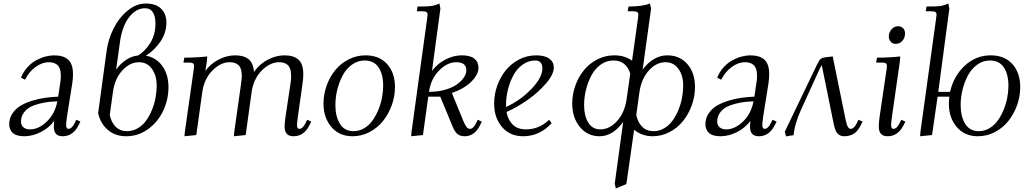

<svg xmlns="http://www.w3.org/2000/svg" viewBox="-20 -766 5845 1089"><path d="M32.2 -61Q32.2 -94.7 50 -121.8Q67.9 -148.9 95.7 -165.8Q123.5 -182.6 161.4 -194.3Q199.2 -206.1 235.6 -211.2Q272 -216.3 310.1 -217.8L320.8 -290Q325.2 -315.4 325.2 -334Q325.2 -358.9 319.3 -375.5Q313.5 -392.1 302.5 -399.9Q291.5 -407.7 280.8 -410.4Q270 -413.1 255.9 -413.1Q219.2 -413.1 181.9 -386.2Q144.5 -359.4 122.1 -314L99.1 -325.2Q111.8 -357.9 134.8 -383.5Q157.7 -409.2 184.3 -423.6Q210.9 -438 237.1 -445.1Q263.2 -452.1 287.1 -452.1Q339.8 -452.1 366.9 -427.5Q394 -402.8 394 -345.2Q394 -320.3 390.1 -294.9L359.9 -104Q355 -68.8 355 -58.1Q355 -35.2 368.2 -35.2Q386.7 -35.2 401.9 -64.9L413.1 -86.9L436 -76.2L424.8 -54.2Q393.6 6.8 335 6.8Q285.2 6.8 285.2 -47.9Q285.2 -60.5 287.1 -80.1Q257.3 -39.6 210.4 -16.4Q163.6 6.8 118.2 6.8Q72.8 6.8 52.5 -12Q32.2 -30.8 32.2 -61ZM99.1 -76.2Q99.1 -55.7 113 -43.9Q127 -32.2 149.9 -32.2Q199.2 -32.2 245.4 -76.4Q291.5 -120.6 305.2 -190.9Q279.8 -190.4 257.1 -188Q234.4 -185.5 203.9 -178Q173.3 -170.4 151.6 -158.9Q129.9 -147.5 114.5 -126Q99.1 -104.5 99.1 -76.2Z M536.6 -124 584.5 -476.1Q593.3 -543 624 -604.2Q654.8 -665.5 703.9 -705.8Q752.9 -746.1 806.6 -746.1Q863.8 -746.1 893.8 -716.8Q923.8 -687.5 923.8 -637.2Q923.8 -579.1 888.9 -528.8Q854 -478.5 807.6 -450.2Q866.2 -439.5 900.9 -391.6Q935.5 -343.8 935.5 -272Q935.5 -200.7 905.3 -137Q875 -73.2 819.3 -33.2Q763.7 6.8 695.8 6.8Q634.3 6.8 592.3 -28.6Q550.3 -64 536.6 -124ZM602.5 -113.8Q611.3 -71.8 636.2 -46.9Q661.1 -22 700.7 -22Q732.9 -22 761 -38.3Q789.1 -54.7 808.3 -81.3Q827.6 -107.9 841.6 -141.8Q855.5 -175.8 862.1 -211.2Q868.7 -246.6 868.7 -279.8Q868.7 -337.9 841.6 -375.5Q814.5 -413.1 768.6 -413.1Q716.3 -413.1 673.6 -366.2Q630.9 -319.3 620.6 -244.1ZM638.7 -371.1Q662.6 -404.8 694.8 -426.3Q727.1 -447.8 762.7 -451.2Q800.8 -473.1 831.3 -520.8Q861.8 -568.4 861.8 -633.8Q861.8 -671.9 847.4 -695.6Q833 -719.2 802.7 -719.2Q750.5 -719.2 710.9 -666.7Q671.4 -614.3 659.7 -522.9Z M1020.5 -411.1 1025.4 -439Q1092.3 -439 1155.3 -445.8L1153.3 -418L1144.5 -363.8Q1174.8 -404.8 1220.9 -428.5Q1267.1 -452.1 1313.5 -452.1Q1362.8 -452.1 1389.9 -430.2Q1417 -408.2 1420.4 -357.9Q1453.1 -404.3 1500 -428.2Q1546.9 -452.1 1593.3 -452.1Q1646 -452.1 1673.1 -427.5Q1700.2 -402.8 1700.2 -345.2Q1700.2 -320.3 1696.3 -294.9L1669.4 -104Q1664.6 -68.8 1664.6 -58.1Q1664.6 -35.2 1677.2 -35.2Q1696.3 -35.2 1711.4 -64.9L1722.2 -86.9L1745.6 -76.2L1734.4 -54.2Q1703.1 6.8 1644.5 6.8Q1594.2 6.8 1594.2 -47.9Q1594.2 -68.4 1599.6 -105L1627.4 -290Q1631.3 -313 1631.3 -334Q1631.3 -358.9 1625.5 -375.5Q1619.6 -392.1 1608.6 -399.9Q1597.7 -407.7 1587.2 -410.4Q1576.7 -413.1 1562.5 -413.1Q1511.7 -413.1 1464.8 -366Q1418 -318.8 1407.2 -244.1L1373.5 0L1306.6 6.8L1308.6 -17.1L1347.2 -290Q1351.6 -324.2 1351.6 -334Q1351.6 -358.9 1345.7 -375.5Q1339.8 -392.1 1328.9 -399.9Q1317.9 -407.7 1307.1 -410.4Q1296.4 -413.1 1282.2 -413.1Q1231.4 -413.1 1184.8 -366Q1138.2 -318.8 1127.4 -244.1L1093.3 0L1026.4 6.8L1028.3 -17.1L1077.6 -363.8Q1080.6 -380.9 1080.6 -391.1Q1080.6 -402.8 1074.2 -407Q1067.9 -411.1 1050.3 -411.1Z M1814.9 -178.2Q1814.9 -231 1832.8 -280.8Q1850.6 -330.6 1881.6 -368.4Q1912.6 -406.2 1957.5 -429.2Q2002.4 -452.1 2053.2 -452.1Q2130.9 -452.1 2175.5 -402.8Q2220.2 -353.5 2220.2 -272Q2220.2 -219.2 2201.9 -168.9Q2183.6 -118.7 2152.3 -79.6Q2121.1 -40.5 2075.9 -16.8Q2030.8 6.8 1980 6.8Q1904.3 6.8 1859.6 -45.7Q1814.9 -98.1 1814.9 -178.2ZM1882.3 -169.9Q1882.3 -105.5 1908 -63.7Q1933.6 -22 1985.4 -22Q2017.1 -22 2044.9 -38.3Q2072.8 -54.7 2092 -81.3Q2111.3 -107.9 2125.5 -141.8Q2139.6 -175.8 2146.5 -211.2Q2153.3 -246.6 2153.3 -279.8Q2153.3 -344.7 2127.2 -383.8Q2101.1 -422.9 2048.3 -422.9Q2009.3 -422.9 1976.8 -399.7Q1944.3 -376.5 1924.3 -339.4Q1904.3 -302.2 1893.3 -258.3Q1882.3 -214.4 1882.3 -169.9Z M2312 6.8 2314 -17.1 2402.8 -662.1Q2405.3 -681.6 2405.3 -683.1Q2405.3 -693.4 2398.4 -697.8Q2391.6 -702.1 2374 -702.1H2344.2L2348.1 -729Q2401.4 -729 2423.1 -731.4Q2444.8 -733.9 2472.2 -746.1L2478 -717.8L2430.2 -363.8Q2460.4 -404.8 2506.6 -428.5Q2552.7 -452.1 2599.1 -452.1Q2647.5 -452.1 2670.7 -433.3Q2693.8 -414.6 2693.8 -380.9Q2693.8 -342.8 2652.8 -302.5Q2611.8 -262.2 2543 -238.8L2607.9 -80.1Q2618.2 -55.7 2626.5 -45.4Q2634.8 -35.2 2645 -35.2Q2664.1 -35.2 2679.2 -64.9L2689.9 -86.9L2712.9 -76.2L2702.1 -54.2Q2670.9 6.8 2616.2 6.8Q2590.8 6.8 2575.4 -5.1Q2560.1 -17.1 2546.9 -48.8L2477.1 -217.8H2409.2L2378.9 0ZM2413.1 -245.1Q2462.4 -245.1 2503.9 -256.8Q2545.4 -268.6 2571 -286.9Q2596.7 -305.2 2610.8 -326.2Q2625 -347.2 2625 -367.2Q2625 -413.1 2567.9 -413.1Q2517.1 -413.1 2470.5 -366.2Q2423.8 -319.3 2413.1 -245.1Z M2782.7 -178.2Q2782.7 -231 2800.5 -280.8Q2818.4 -330.6 2849.4 -368.4Q2880.4 -406.2 2925.3 -429.2Q2970.2 -452.1 3021 -452.1Q3070.3 -452.1 3095.7 -433.3Q3121.1 -414.6 3121.1 -382.8Q3121.1 -344.2 3077.1 -293Q3033.2 -241.7 2972.2 -199Q2911.1 -156.2 2853 -130.9Q2860.8 -85.9 2888.2 -59.1Q2915.5 -32.2 2962.9 -32.2Q3038.6 -32.2 3094.7 -86.9L3108.9 -66.9Q3040 6.8 2947.8 6.8Q2872.1 6.8 2827.4 -45.7Q2782.7 -98.1 2782.7 -178.2ZM2850.1 -159.2Q2931.6 -196.3 2993.9 -261.2Q3056.2 -326.2 3056.2 -377Q3056.2 -422.9 3016.1 -422.9Q2977.1 -422.9 2944.6 -399.7Q2912.1 -376.5 2892.1 -339.4Q2872.1 -302.2 2861.1 -258.3Q2850.1 -214.4 2850.1 -169.9Z M3225.6 -178.2Q3225.6 -231 3243.4 -280.8Q3261.2 -330.6 3292.2 -368.4Q3323.2 -406.2 3368.2 -429.2Q3413.1 -452.1 3463.9 -452.1Q3523.9 -452.1 3564.9 -421.9L3598.6 -662.1Q3600.6 -675.8 3600.6 -682.1Q3600.6 -693.4 3593.8 -697.8Q3586.9 -702.1 3569.8 -702.1H3540L3544.9 -729Q3625 -729 3666 -746.1L3672.9 -717.8L3625 -371.1Q3651.9 -408.7 3688 -430.4Q3724.1 -452.1 3764.6 -452.1Q3835.9 -452.1 3878.9 -402.3Q3921.9 -352.5 3921.9 -272Q3921.9 -219.2 3903.6 -168.7Q3885.3 -118.2 3854 -79.3Q3822.8 -40.5 3777.6 -16.8Q3732.4 6.8 3681.6 6.8Q3621.6 6.8 3576.7 -29.8L3532.7 277.8L3472.7 303.2L3466.8 274.9L3514.6 -74.2Q3455.1 6.8 3380.9 6.8Q3312 6.8 3268.8 -46.1Q3225.6 -99.1 3225.6 -178.2ZM3293 -169.9Q3293 -108.4 3316.7 -70.3Q3340.3 -32.2 3384.8 -32.2Q3437 -32.2 3479.5 -78.9Q3522 -125.5 3533.7 -201.2L3554.7 -348.1Q3531.7 -422.9 3459 -422.9Q3419.9 -422.9 3387.5 -399.7Q3355 -376.5 3335 -339.4Q3314.9 -302.2 3304 -258.3Q3293 -214.4 3293 -169.9ZM3588.9 -113.8Q3597.7 -71.8 3622.6 -46.9Q3647.5 -22 3687 -22Q3718.8 -22 3746.8 -38.3Q3774.9 -54.7 3794.2 -81.3Q3813.5 -107.9 3827.6 -141.8Q3841.8 -175.8 3848.4 -211.2Q3855 -246.6 3855 -279.8Q3855 -337.9 3827.9 -375.5Q3800.8 -413.1 3754.9 -413.1Q3702.6 -413.1 3660.4 -366.5Q3618.2 -319.8 3606.9 -244.1Z M3981 -61Q3981 -94.7 3998.8 -121.8Q4016.6 -148.9 4044.4 -165.8Q4072.3 -182.6 4110.1 -194.3Q4147.9 -206.1 4184.3 -211.2Q4220.7 -216.3 4258.8 -217.8L4269.5 -290Q4273.9 -315.4 4273.9 -334Q4273.9 -358.9 4268.1 -375.5Q4262.2 -392.1 4251.2 -399.9Q4240.2 -407.7 4229.5 -410.4Q4218.8 -413.1 4204.6 -413.1Q4168 -413.1 4130.6 -386.2Q4093.3 -359.4 4070.8 -314L4047.9 -325.2Q4060.5 -357.9 4083.5 -383.5Q4106.4 -409.2 4133.1 -423.6Q4159.7 -438 4185.8 -445.1Q4211.9 -452.1 4235.8 -452.1Q4288.6 -452.1 4315.7 -427.5Q4342.8 -402.8 4342.8 -345.2Q4342.8 -320.3 4338.9 -294.9L4308.6 -104Q4303.7 -68.8 4303.7 -58.1Q4303.7 -35.2 4316.9 -35.2Q4335.4 -35.2 4350.6 -64.9L4361.8 -86.9L4384.8 -76.2L4373.5 -54.2Q4342.3 6.8 4283.7 6.8Q4233.9 6.8 4233.9 -47.9Q4233.9 -60.5 4235.8 -80.1Q4206.1 -39.6 4159.2 -16.4Q4112.3 6.8 4066.9 6.8Q4021.5 6.8 4001.2 -12Q3981 -30.8 3981 -61ZM4047.9 -76.2Q4047.9 -55.7 4061.8 -43.9Q4075.7 -32.2 4098.6 -32.2Q4147.9 -32.2 4194.1 -76.4Q4240.2 -120.6 4253.9 -190.9Q4228.5 -190.4 4205.8 -188Q4183.1 -185.5 4152.6 -178Q4122.1 -170.4 4100.3 -158.9Q4078.6 -147.5 4063.2 -126Q4047.9 -104.5 4047.9 -76.2Z M4431.2 -19 4613.3 -397.9Q4625.5 -423.8 4634.3 -431.4Q4643.1 -439 4667.5 -441.9L4703.1 -445.8L4775.4 -90.8Q4782.2 -57.6 4789.1 -46.4Q4795.9 -35.2 4804.2 -35.2Q4823.2 -35.2 4838.4 -64.9L4849.1 -86.9L4872.6 -76.2L4861.3 -54.2Q4843.3 -19 4820.6 -6.1Q4797.9 6.8 4768.6 6.8Q4743.7 6.8 4729.7 -9.5Q4715.8 -25.9 4708.5 -64L4641.1 -396Q4636.7 -390.6 4628.4 -374L4524.4 -146Q4486.3 -62 4481.4 1Q4463.4 2.4 4438.5 7.8Z M4949.2 -411.1 4954.1 -439Q5022.9 -439 5085.9 -445.8L5084 -418L5039.1 -104Q5034.2 -68.8 5034.2 -58.1Q5034.2 -35.2 5046.9 -35.2Q5065.9 -35.2 5081.1 -64.9L5092.3 -86.9L5115.2 -76.2L5104 -54.2Q5072.8 6.8 5014.2 6.8Q4964.4 6.8 4964.4 -47.9Q4964.4 -71.8 4969.2 -105L5007.3 -363.8Q5010.3 -380.9 5010.3 -391.1Q5010.3 -402.8 5003.9 -407Q4997.6 -411.1 4980 -411.1ZM5021 -558.1Q5021 -581.5 5036.4 -599.4Q5051.8 -617.2 5074.2 -617.2Q5090.3 -617.2 5101.8 -606.2Q5113.3 -595.2 5113.3 -576.2Q5113.3 -551.3 5098.1 -534.2Q5083 -517.1 5059.1 -517.1Q5043 -517.1 5032 -529.8Q5021 -542.5 5021 -558.1Z M5198.7 6.8 5200.7 -19 5289.6 -662.1Q5292 -681.6 5292 -683.1Q5292 -693.4 5285.2 -697.8Q5278.3 -702.1 5260.7 -702.1H5231L5234.9 -729Q5288.1 -729 5309.8 -731.4Q5331.5 -733.9 5358.9 -746.1L5364.7 -717.8L5301.8 -245.1H5368.7Q5388.7 -334 5451.7 -393.1Q5514.6 -452.1 5599.6 -452.1Q5677.2 -452.1 5721.9 -402.8Q5766.6 -353.5 5766.6 -272Q5766.6 -219.2 5748.5 -168.9Q5730.5 -118.7 5699.2 -79.6Q5668 -40.5 5622.8 -16.8Q5577.6 6.8 5526.9 6.8Q5451.2 6.8 5406.5 -45.7Q5361.8 -98.1 5361.8 -178.2Q5361.8 -198.2 5364.7 -217.8H5297.9L5266.6 0ZM5428.7 -169.9Q5428.7 -105.5 5454.3 -63.7Q5480 -22 5531.7 -22Q5563.5 -22 5591.3 -38.3Q5619.1 -54.7 5638.4 -81.3Q5657.7 -107.9 5671.9 -141.8Q5686 -175.8 5692.9 -211.2Q5699.7 -246.6 5699.7 -279.8Q5699.7 -344.7 5673.6 -383.8Q5647.5 -422.9 5594.7 -422.9Q5555.7 -422.9 5523.2 -399.7Q5490.7 -376.5 5470.7 -339.4Q5450.7 -302.2 5439.7 -258.3Q5428.7 -214.4 5428.7 -169.9Z"/></svg>

Font: Dihjauti S
Style: Italic
Weight: 400
Italic angle: -9°
Designer: T. Christopher White
Version: Version 3.0.0